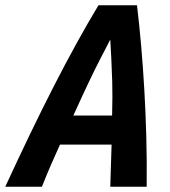

<svg xmlns="http://www.w3.org/2000/svg" viewBox="-69 -713 649 733"><path d="M-49 0Q-1 -104 45 -199.5Q91 -295 135.5 -382Q180 -469 223 -547Q266 -625 307 -693H454Q463 -618 470 -537Q477 -456 482 -370Q487 -284 489.5 -191.5Q492 -99 491 0H352Q353 -41 354.5 -81Q356 -121 357 -161H160Q143 -124 125.5 -83.5Q108 -43 91 0ZM211 -272H359Q361 -349 359.5 -400Q358 -451 356 -488.5Q354 -526 352 -562Q333 -525 313.5 -487.5Q294 -450 270 -399.5Q246 -349 211 -272Z"/></svg>

Font: Ubuntu Sans Mono
Style: Italic
Weight: 400
Italic angle: -13.5°
Monospace: yes
Designer: Dalton Maag Ltd
Foundry: Dalton Maag Ltd
Version: Version 1.006